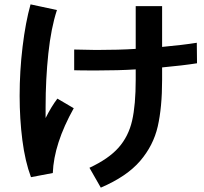

<svg xmlns="http://www.w3.org/2000/svg" viewBox="-20 -802 934 880"><path d="M602 -437V-484Q525 -479 421 -479Q345 -479 320 -480V-575L421 -573Q525 -573 602 -578V-774H723V-587Q820 -596 882 -606L883 -512Q820 -502 723 -493V-436Q723 -310 703 -222.5Q683 -135 622 -64Q561 7 442 58L390 -33Q478 -74 523.5 -125.5Q569 -177 585.5 -249Q602 -321 602 -437ZM70 -363Q70 -476 83.5 -588Q97 -700 120 -782L241 -756Q214 -674 201.5 -556.5Q189 -439 189 -312V-281V-277V-261Q215 -313 243 -350L318 -306Q227 -143 222 -9L122 10Q95 -62 82.5 -159.5Q70 -257 70 -363Z"/></svg>

Font: 카카오 큰글씨 ExtraBold
Style: Regular
Weight: 800
Designer: Park Young-rak; Lee Sang-min; Kim Jung-jin; Min Bon; Park Min-gyu;
Foundry: Kakao Corporation
Version: Version 2.003